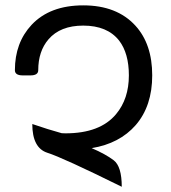

<svg xmlns="http://www.w3.org/2000/svg" viewBox="-20 -674 644 723"><path d="M438.5 29.3Q215.8 -80.6 158.7 -98.6Q101.6 -116.7 101.6 -207Q161.1 -186.5 212.4 -172.4L226.6 -171.9Q356.9 -171.9 417 -244.1Q465.3 -301.8 465.3 -390.1Q465.3 -473.1 428.7 -521Q384.3 -577.6 293.5 -577.6Q207 -577.6 162.6 -525.9Q124 -481 124 -409.7Q124 -390.1 94.7 -390.1H65.4Q36.1 -390.1 36.1 -409.7Q36.1 -513.2 99.1 -580.6Q168 -653.8 293.5 -653.8Q419.9 -653.8 489.7 -577.6Q553.2 -508.3 553.2 -390.1Q553.2 -274.9 491.2 -203.1Q430.2 -133.3 325.2 -116.2Q377.4 -93.8 408 -70.6Q438.5 -47.4 438.5 29.3Z"/></svg>

Font: Bainsley
Style: Regular
Weight: 400
Designer: Paul James MIller
Foundry: High-Logic / Made with FontCreator
Version: Version 1.411;March 28, 2021;FontCreator 13.0.0.2683 64-bit